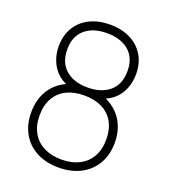

<svg xmlns="http://www.w3.org/2000/svg" viewBox="-137 -834 833 947"><g transform="rotate(20 279.5 -360.0)"><path d="M279 15Q214 15 164.5 -10.5Q115 -36 87.5 -83.5Q60 -131 60 -195Q60 -269 96.5 -321.5Q133 -374 207 -398V-375Q165 -383.5 135.5 -409Q106 -434.5 91 -470.8Q76 -507 76 -548Q76 -606 102 -648.2Q128 -690.5 174 -712.8Q220 -735 279 -735Q338 -735 384 -712.8Q430 -690.5 456 -648.2Q482 -606 482 -548Q482 -507 467.5 -471Q453 -435 424 -409.8Q395 -384.5 353 -376L349 -398Q423.5 -373.5 461.2 -321Q499 -268.5 499 -195Q499 -131 471.2 -83.5Q443.5 -36 393.8 -10.5Q344 15 279 15ZM279 -27Q331.5 -27 371 -46.8Q410.5 -66.5 432.2 -104.2Q454 -142 454 -195Q454 -249 432.5 -286.8Q411 -324.5 371.8 -343.8Q332.5 -363 279 -363Q225.5 -363 186.2 -343.8Q147 -324.5 125.5 -286.8Q104 -249 104 -195Q104 -142 125.8 -104.2Q147.5 -66.5 187 -46.8Q226.5 -27 279 -27ZM279 -405Q351.5 -405 394.2 -442Q437 -479 437 -548Q437 -617 394.2 -653.5Q351.5 -690 279 -690Q206.5 -690 163.8 -653.5Q121 -617 121 -548Q121 -479 163.8 -442Q206.5 -405 279 -405Z"/></g></svg>

Font: Manrope
Style: Regular
Weight: 400
Designer: Mikhail Sharanda
Foundry: Mikhail Sharanda
Version: Version 4.503